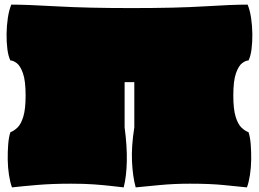

<svg xmlns="http://www.w3.org/2000/svg" viewBox="-20 -795 1122 832"><path d="M32 17Q24 -4 19 -36Q14 -68 13.5 -102.5Q13 -137 15.5 -169Q18 -201 25 -222Q41 -228 56 -242.5Q71 -257 81 -289.5Q91 -322 91 -381Q91 -445 79.5 -477.5Q68 -510 52.5 -521.5Q37 -533 25 -533Q16 -551 12 -582Q8 -613 8.5 -648.5Q9 -684 14 -717.5Q19 -751 29 -775Q95 -775 226 -767.5Q357 -760 550 -760Q746 -760 866 -767.5Q986 -775 1053 -775Q1063 -751 1068 -717.5Q1073 -684 1073.5 -648.5Q1074 -613 1070 -582Q1066 -551 1057 -533Q1045 -533 1029.5 -521.5Q1014 -510 1002.5 -477.5Q991 -445 991 -381Q991 -322 1001 -289.5Q1011 -257 1026 -242.5Q1041 -228 1057 -222Q1064 -201 1066.5 -169Q1069 -137 1068.5 -102.5Q1068 -68 1063 -36Q1058 -4 1050 17Q1009 13 950.5 7Q892 1 803 1Q734 1 671.5 7Q609 13 568 17Q555 -30 552 -95.5Q549 -161 562 -243V-439H520V-243Q531 -161 529.5 -95.5Q528 -30 516 17Q489 14 458.5 10.5Q428 7 387 4Q346 1 287 1Q206 1 141 6.5Q76 12 32 17Z"/></svg>

Font: Oi
Style: Regular
Weight: 400
Designer: Kostas Bartsokas, Mohamad Dakak
Foundry: Foundry5
Version: Version 4.000